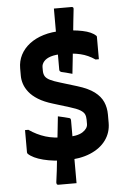

<svg xmlns="http://www.w3.org/2000/svg" viewBox="-64 -897 729 1098"><g transform="rotate(-5 300.0 -348.0)"><path d="M282 19Q210 19 151.5 4Q93 -11 66 -37Q65 -39 64 -41.5Q63 -44 63 -45Q63 -71 63 -106Q63 -141 63 -173H82Q127 -142 175.5 -127Q224 -112 291 -112Q359 -112 389 -131.5Q419 -151 419 -177V-202Q419 -220 413 -233Q407 -246 388 -257.5Q369 -269 329 -281L235 -310Q185 -325 152 -345.5Q119 -366 100.5 -389.5Q82 -413 74 -437Q66 -461 66 -484V-527Q66 -569 84 -604Q102 -639 135.5 -665Q169 -691 216.5 -705.5Q264 -720 323 -720Q387 -720 440 -709Q493 -698 516 -675Q518 -674 518.5 -671.5Q519 -669 519 -667Q519 -636 519 -599.5Q519 -563 519 -540H500Q461 -567 417 -577.5Q373 -588 314 -588Q273 -588 246.5 -579.5Q220 -571 207 -555.5Q194 -540 194 -523V-503Q194 -483 202 -470Q210 -457 230.5 -447Q251 -437 288 -426L383 -397Q445 -378 479.5 -352Q514 -326 528.5 -293Q543 -260 543 -220V-173Q543 -117 511.5 -73.5Q480 -30 421.5 -5.5Q363 19 282 19ZM361 -470Q344 -475 324.5 -480Q305 -485 299 -486Q294 -488 291 -491Q288 -494 288 -500Q288 -531 288 -562Q288 -593 288 -624.5Q288 -656 288 -686Q288 -716 288 -744Q288 -756 288 -769.5Q288 -783 288 -797.5Q288 -812 288 -825.5Q288 -839 288 -851Q310 -851 324.5 -851Q339 -851 354 -851Q369 -851 390 -851Q395 -851 398 -848Q401 -845 400 -838Q396 -806 392.5 -770Q389 -734 385 -696.5Q381 -659 377 -620.5Q373 -582 369 -544Q365 -506 361 -470ZM257 -235Q272 -232 292 -227Q312 -222 319 -220Q325 -219 327.5 -215.5Q330 -212 330 -204Q330 -184 330 -162Q330 -140 330 -117Q330 -94 330 -70.5Q330 -47 330 -25Q330 -3 330 17Q330 28 330 47Q330 66 330 86.5Q330 107 330 126Q330 145 330 155Q309 155 293.5 155Q278 155 262 155Q246 155 225 155Q222 155 219.5 153.5Q217 152 216 148.5Q215 145 215 141Q220 108 224 71.5Q228 35 232 -3.5Q236 -42 240.5 -81.5Q245 -121 249 -160Q253 -199 257 -235Z"/></g></svg>

Font: Recursive Monospace
Style: Bold
Weight: 700
Version: Version 1.047